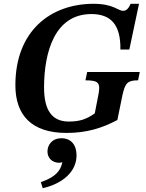

<svg xmlns="http://www.w3.org/2000/svg" viewBox="-20 -689 767 1011"><path d="M330 11C438 11 518 -15 598 -57L625 -189C639 -252 652 -266 707 -266L716 -310H439L430 -266C504 -266 511 -251 496 -179L479 -92C435 -61 400 -49 342 -49C252 -49 212 -111 212 -228C212 -414 268 -615 461 -615C563 -615 616 -560 614 -428H661L712 -669H668C659 -650 649 -632 628 -632C602 -632 577 -669 473 -669C247 -669 61 -527 61 -240C61 -82 147 11 330 11ZM205 302C310 278 383 215 383 129C383 75 355 39 304 39C253 39 230 75 230 109C230 144 256 168 291 168C298 168 302 167 308 165C297 230 238 255 195 270Z"/></svg>

Font: STIX Two Text
Style: Bold Italic
Weight: 700
Italic angle: -12°
Designer: Ross Mills, John Hudson & Paul Hanslow, Tiro Typeworks Ltd; with prior portions MicroPress Inc. and Coen Hoffman, Elsevi
Foundry: Tiro Typeworks Ltd
Version: Version 2.13 b171